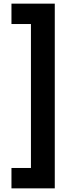

<svg xmlns="http://www.w3.org/2000/svg" viewBox="-20 -819 394 1055"><path d="M43 104H150V-687H43V-799H281V216H43Z"/></svg>

Font: Noto Sans Sinhala ExtraCondensed ExtraBold
Style: Regular
Weight: 800
Width: 2
Designer: Jelle Bosma - Monotype Design Team
Foundry: Monotype Imaging Inc.
Version: Version 2.006; ttfautohint (v1.8.4.7-5d5b)